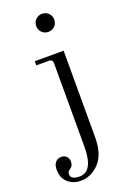

<svg xmlns="http://www.w3.org/2000/svg" viewBox="-211 -743 703 1040"><g transform="rotate(-20 141.0 -223.0)"><path d="M176 -580Q154 -580 139 -595Q124 -610 124 -632Q124 -654 139 -669Q154 -684 176 -684Q198 -684 213 -669Q228 -654 228 -632Q228 -610 213 -595Q198 -580 176 -580ZM52 -432V-456H218V43Q218 141 172 189.5Q126 238 65 238Q22 238 -8 211.5Q-38 185 -38 136Q-38 110 -25.5 95Q-13 80 9 80Q27 80 38.5 91.5Q50 103 50 122Q50 146 32 158Q16 167 16 182Q16 214 67 214Q146 214 146 71V-410Q146 -432 124 -432Z"/></g></svg>

Font: Old Standard TT
Style: Regular
Weight: 400
Designer: Alexey Kryukov <alexios@thessalonica.org.ru>
Version: Version 1.0